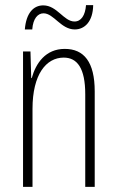

<svg xmlns="http://www.w3.org/2000/svg" viewBox="-20 -730 458 750"><path d="M77 -615H106C109 -658 128 -678 150 -678C190 -678 218 -615 272 -615C311 -615 343 -646 344 -710H316C313 -670 297 -646 271 -646C229 -646 203 -709 149 -709C110 -709 82 -678 77 -615ZM233 -539C158 -539 120 -483 104 -425H102L99 -529H70V0H107V-305C107 -439 160 -505 229 -505C282 -505 313 -463 313 -362V0H350V-373C350 -488 308 -539 233 -539Z"/></svg>

Font: Noto Sans Lao UI ExtCond ExtLt
Style: Regular
Weight: 200
Width: 2
Designer: Monotype Design Team
Foundry: Monotype Imaging Inc.
Version: Version 2.000